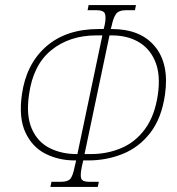

<svg xmlns="http://www.w3.org/2000/svg" viewBox="-20 -734 694 754"><path d="M178 0 182 -20H218Q246 -20 256 -31.5Q266 -43 273 -78L279 -104H273Q211 -104 159 -130Q107 -156 80 -213.5Q53 -271 66 -363Q83 -483 161.5 -551.5Q240 -620 367 -620H387L391 -635Q397 -664 392.5 -679Q388 -694 358 -694H324L328 -714H514L510 -694H477Q446 -694 435.5 -679Q425 -664 419 -635L415 -620H419Q532 -620 588.5 -551.5Q645 -483 628 -363Q615 -271 571 -213.5Q527 -156 463 -130Q399 -104 327 -104H307L301 -78Q294 -43 299.5 -31.5Q305 -20 331 -20H368L364 0ZM284 -129 382 -595H359Q253 -595 181.5 -537Q110 -479 94 -363Q82 -280 105 -228Q128 -176 175 -152.5Q222 -129 281 -129ZM312 -129H337Q401 -129 456.5 -152.5Q512 -176 550 -228Q588 -280 600 -363Q611 -440 590 -491.5Q569 -543 524.5 -569Q480 -595 419 -595H410Z"/></svg>

Font: Noto Serif ExtraCondensed Thin
Style: Italic
Weight: 100
Width: 2
Italic angle: -12°
Designer: Monotype Design Team
Foundry: Monotype Imaging Inc.
Version: Version 2.013